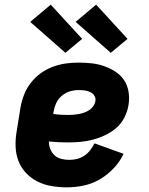

<svg xmlns="http://www.w3.org/2000/svg" viewBox="-20 -797 640 825"><path d="M267 8Q234 8 201.5 2.5Q169 -3 141 -17Q113 -31 91.5 -54Q70 -77 59 -106Q48 -135 47 -168.5Q46 -202 52 -235L68 -335Q73 -363 83.5 -390Q94 -417 112 -440.5Q130 -464 154 -481.5Q178 -499 205.5 -509.5Q233 -520 261 -524Q289 -528 316 -528Q345 -528 373 -525Q401 -522 427 -513Q453 -504 476 -489Q499 -474 513.5 -452Q528 -430 532.5 -402Q537 -374 532 -345Q528 -319 515 -293Q502 -267 480.5 -248Q459 -229 432.5 -216.5Q406 -204 379.5 -197Q353 -190 326 -187.5Q299 -185 272 -185Q252 -185 231.5 -186Q211 -187 190 -189Q190 -172 196.5 -156Q203 -140 214.5 -129.5Q226 -119 243 -114.5Q260 -110 278 -110Q294 -110 310.5 -114Q327 -118 341.5 -127.5Q356 -137 367 -151Q378 -165 386 -181L511 -136Q495 -102 468 -73.5Q441 -45 408 -26Q375 -7 339 0.5Q303 8 267 8ZM273 -303Q284 -303 295.5 -304Q307 -305 318.5 -307Q330 -309 341.5 -313Q353 -317 363.5 -324Q374 -331 381 -341Q388 -351 390 -363Q392 -376 385 -386.5Q378 -397 366.5 -402Q355 -407 342.5 -408.5Q330 -410 317 -410Q298 -410 279 -404Q260 -398 244.5 -384.5Q229 -371 221 -353Q213 -335 210 -316L209 -307Q224 -305 240.5 -304Q257 -303 273 -303ZM456 -570 305 -703 393 -777 528 -630ZM261 -570 110 -703 198 -777 333 -630Z"/></svg>

Font: Iosevka Heavy Extended
Style: Italic
Weight: 900
Width: 7
Italic angle: -9°
Monospace: yes
Designer: Belleve Invis
Foundry: Belleve Invis
Version: Version 32.5.0; ttfautohint (v1.8.4)